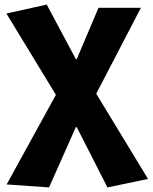

<svg xmlns="http://www.w3.org/2000/svg" viewBox="-20 -603 666 838"><path d="M9 202 224 -189 8 -544 184 -583 311 -345H315L410 -569H595L400 -194L626 178L449 215L315 -48H311L194 215Z"/></svg>

Font: Kinto Sans Black
Style: Regular
Weight: 900
Designer: Authors: Ryoko NISHIZUKA  (kana & ideographs); Paul D. Hunt (Latin, Greek & Cyrillic); Wenlong ZHANG  (bopomofo); Sandol
Foundry: Adobe Systems Incorporated, ookami Inc.
Version: Version 0.001